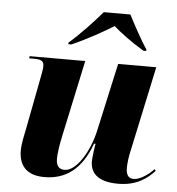

<svg xmlns="http://www.w3.org/2000/svg" viewBox="-54 -817 810 878"><g transform="rotate(5 351.0 -378.0)"><path d="M238 -613V-606H252C321 -636 401 -681 442 -707C473 -680 521 -643 583 -606H595L596 -613C572 -647 529 -727 509 -766H387C346 -718 291 -659 238 -613ZM520 10C605 10 653 -27 687 -64L681 -71C657 -45 618 -18 589 -18C566 -18 554 -34 554 -65C554 -86 558 -119 565 -148L648 -536H473L405 -228C384 -129 326 -32 271 -32C244 -32 232 -49 232 -80C232 -104 238 -144 246 -181L322 -536H67L65 -526H87C125 -526 133 -517 133 -495C133 -484 130 -466 124 -436L81 -212C74 -178 64 -135 64 -102C64 -43 92 9 181 9C279 9 351 -42 395 -163H402C399 -151 392 -96 392 -83C392 -33 421 10 520 10Z"/></g></svg>

Font: Noto Serif Display ExtraBold
Style: Italic
Weight: 800
Italic angle: -12°
Designer: Monotype Design Team
Foundry: Monotype Imaging Inc.
Version: Version 2.009